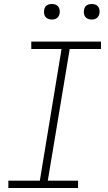

<svg xmlns="http://www.w3.org/2000/svg" viewBox="-20 -944 540 964"><path d="M22 0V-37H180L289 -698H137V-735H487V-698H330L220 -37H372V0ZM440 -846Q431 -846 422.5 -849Q414 -852 408.5 -859Q403 -866 401.5 -875.5Q400 -885 402 -895Q403 -901 406 -907Q409 -913 415 -917Q421 -921 427.5 -922.5Q434 -924 440 -924Q450 -924 458.5 -921Q467 -918 472.5 -911Q478 -904 479.5 -894.5Q481 -885 479 -875Q478 -869 474.5 -863Q471 -857 465.5 -853Q460 -849 453.5 -847.5Q447 -846 440 -846ZM240 -846Q231 -846 222.5 -849Q214 -852 208.5 -859Q203 -866 201.5 -875.5Q200 -885 202 -895Q203 -901 206 -907Q209 -913 215 -917Q221 -921 227.5 -922.5Q234 -924 240 -924Q250 -924 258.5 -921Q267 -918 272.5 -911Q278 -904 279.5 -894.5Q281 -885 279 -875Q278 -869 274.5 -863Q271 -857 265.5 -853Q260 -849 253.5 -847.5Q247 -846 240 -846Z"/></svg>

Font: Iosevka Curly Slab XLtObl
Style: Regular
Weight: 200
Italic angle: -9°
Monospace: yes
Designer: Belleve Invis
Foundry: Belleve Invis
Version: Version 11.1.0; ttfautohint (v1.8.3)